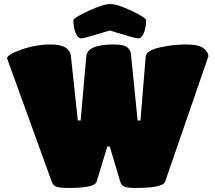

<svg xmlns="http://www.w3.org/2000/svg" viewBox="-20 -930 1066 950"><path d="M320 0Q272 0 257 -7Q242 -14 236 -31L15 -641Q15 -660 86.5 -685Q158 -710 231 -710Q325 -710 331 -651L365 -334H379L407 -651Q412 -710 542 -710Q592 -710 609 -696.5Q626 -683 628 -661L661 -334H675L701 -651Q704 -680 769.5 -695Q835 -710 899.5 -710Q964 -710 987.5 -691Q1011 -672 1011 -651L797 -31Q786 0 649 0Q608 0 594 -7Q580 -14 575 -31L523 -205H511L458 -31Q449 0 320 0ZM703 -830Q703 -795 692 -767.5Q681 -740 663 -740Q649 -740 523 -779Q396 -740 383 -740Q365 -740 354 -767.5Q343 -795 343 -830Q343 -841 416.5 -875.5Q490 -910 525.5 -910Q561 -910 632 -876Q703 -842 703 -830Z"/></svg>

Font: Titan One
Style: Regular
Weight: 400
Designer: Rodrigo Fuenzalida
Foundry: Rodrigo Fuenzalida
Version: Version 1.001